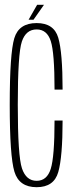

<svg xmlns="http://www.w3.org/2000/svg" viewBox="-20 -775 315 799"><path d="M132.5 4Q59.5 4 40 -60.5Q20.5 -125 20.5 -339Q20.5 -552.5 39.5 -615.8Q58.5 -679 132.5 -679Q204.5 -679 222.5 -617.8Q240.5 -556.5 240.5 -402H207Q207 -556 191.2 -604.2Q175.5 -652.5 132.5 -652.5Q88 -652.5 71 -602.2Q54 -552 54 -339Q54 -125.5 71.5 -74Q89 -22.5 132.5 -22.5Q175.5 -22.5 191.2 -72.5Q207 -122.5 207 -273.5H240.5Q240.5 -122 222.5 -59Q204.5 4 132.5 4ZM99 -693 134.5 -755H163L119.5 -693Z"/></svg>

Font: Anybody Condensed ExtraLight
Style: Regular
Weight: 200
Width: 3
Designer: Tyler Finck
Foundry: Etcetera Type Company
Version: Version 1.010; ttfautohint (v1.8.3) -l 8 -r 50 -G 200 -x 14 